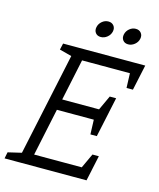

<svg xmlns="http://www.w3.org/2000/svg" viewBox="-164 -929 839 1016"><g transform="rotate(15 255.0 -421.0)"><path d="M171 -667H551L538 -607H221L173 -380H430L417 -320H160L105 -60H421L408 0H29ZM101 -667H181L169 -612L93 -632ZM-41 0 -34 -35 51 -55 39 0ZM438 -140 408 0H338L403 -140ZM521 -527H486L481 -667H551ZM447 -460 417 -320H347L412 -460ZM400 -240H365L360 -380H430ZM284 -752Q265 -752 255 -765Q245 -778 249 -797Q253 -816 268.5 -829Q284 -842 303 -842Q322 -842 332.5 -829Q343 -816 339 -797Q335 -778 319 -765Q303 -752 284 -752ZM434 -752Q415 -752 405 -765Q395 -778 399 -797Q403 -816 418.5 -829Q434 -842 453 -842Q472 -842 482.5 -829Q493 -816 489 -797Q485 -778 469 -765Q453 -752 434 -752Z"/></g></svg>

Font: Epunda Slab Light
Style: Italic
Weight: 300
Italic angle: -12°
Designer: Simon Atzbach
Foundry: typofactur
Version: Version 1.102